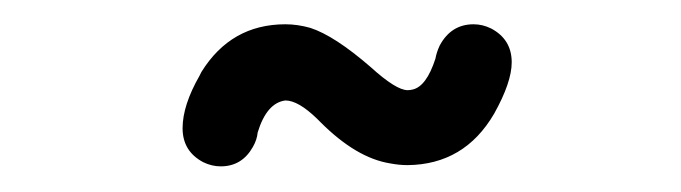

<svg xmlns="http://www.w3.org/2000/svg" viewBox="-20 -293 550 155"><path d="M362.3 -273.4Q369.6 -273.4 376.5 -270Q393.1 -261.2 393.1 -242.7Q393.1 -226.6 378.9 -201.2Q355 -160.2 309.1 -159.7Q302.2 -159.7 294.9 -161.1Q267.6 -165.5 238.8 -194.3Q237.3 -195.8 235.8 -197.3Q220.7 -211.9 210.4 -211.9Q195.3 -210 188 -186Q187.5 -180.2 184.1 -174.3Q175.3 -158.7 158.2 -158.7Q150.9 -158.7 144 -162.1Q127.4 -170.9 127.4 -189.5Q127.4 -208 141.1 -231.9Q141.6 -232.9 142.6 -234.9Q166.5 -273.4 210.4 -273.4Q220.2 -273.4 230.5 -270.5Q250 -264.2 279.3 -238.8Q299.8 -220.2 309.1 -220.2Q311 -220.2 313 -220.7Q324.2 -223.1 331.5 -245.6Q332.5 -251 335 -256.3Q344.2 -273.4 362.3 -273.4Z"/></svg>

Font: Vibur
Style: Medium
Weight: 400
Version: Version 1.004